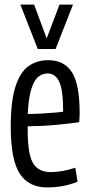

<svg xmlns="http://www.w3.org/2000/svg" viewBox="-20 -809 390 839"><path d="M186 10Q105 10 66 -50.5Q27 -111 27 -255Q27 -367 47.5 -430.5Q68 -494 104.5 -520Q141 -546 191 -546Q261 -546 294.5 -493Q328 -440 328 -316Q328 -310 327.5 -296Q327 -282 326 -275Q294 -270 232.5 -264Q171 -258 101 -257Q101 -250 101 -239Q101 -135 124.5 -96Q148 -57 201 -57Q227 -57 254.5 -62Q282 -67 309 -76L319 -15Q258 10 186 10ZM101 -311Q133 -311 165 -313Q197 -315 221 -317Q245 -319 256 -321Q256 -415 239 -451.5Q222 -488 188 -488Q166 -488 148 -474Q130 -460 117.5 -422Q105 -384 101 -311ZM299 -789 223 -595H145L69 -789H129L184 -641L240 -789Z"/></svg>

Font: Georama Condensed
Style: Regular
Weight: 400
Width: 3
Designer: Jean-Baptiste Levee
Foundry: Production Type
Version: Version 1.000